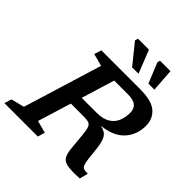

<svg xmlns="http://www.w3.org/2000/svg" viewBox="-265 -1107 1282 1282"><g transform="rotate(45 376.0 -466.5)"><path d="M220.5 -74.5 308 -51 293 0H-22.5L-7 -51L87 -75L258 -632.5L170 -656L186 -707H552.5Q662.5 -707 708 -666.5Q753.5 -626 753.5 -562Q753.5 -475 700 -417.2Q646.5 -359.5 539 -348.5Q586.5 -339.5 604.2 -309.8Q622 -280 628.5 -217.5L637.5 -133.5Q641.5 -100 648.2 -84.2Q655 -68.5 668.5 -64.2Q682 -60 705 -60L689 0Q614.5 4 577 -2.5Q539.5 -9 525 -33.8Q510.5 -58.5 506.5 -109L497.5 -208Q493.5 -254 487 -276Q480.5 -298 464.8 -304.8Q449 -311.5 417.5 -311.5H293.5ZM458 -390Q518 -390 553 -411.8Q588 -433.5 602.8 -469.2Q617.5 -505 617.5 -547.5Q617.5 -585.5 594.5 -605.2Q571.5 -625 520 -625H389.5L317.5 -390ZM472 -772H411.5L298 -912.5L304 -935H407.5ZM622 -772H565.5L507 -915L512 -935H610.5Z"/></g></svg>

Font: Newsreader Caption Medium
Style: Italic
Weight: 500
Italic angle: -17°
Designer: Hugues Gentile
Foundry: Production Type
Version: Version 1.001